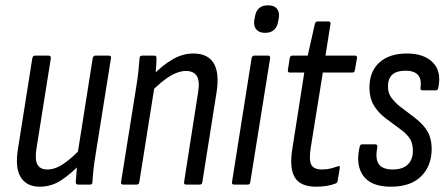

<svg xmlns="http://www.w3.org/2000/svg" viewBox="-20 -697 1693 725"><path d="M130 8Q81 8 58.5 -27.5Q36 -63 48 -136L102 -477Q104 -487 112 -487H163Q173 -487 172 -477L118 -138Q111 -96 121 -76.5Q131 -57 159 -57Q188 -57 220 -78.5Q252 -100 290 -141L284 -78Q247 -40 210.5 -16Q174 8 130 8ZM275 0Q266 0 266 -9Q267 -29 269.5 -54.5Q272 -80 274 -98L273 -116L330 -477Q332 -487 340 -487H391Q401 -487 399 -477L342 -120Q336 -84 333 -56.5Q330 -29 329 -9Q329 0 320 0Z M683 0Q674 0 675 -9L728 -348Q735 -390 723.5 -409.5Q712 -429 682 -429Q654 -429 622.5 -410Q591 -391 550 -350L556 -412Q594 -451 632 -473Q670 -495 710 -495Q764 -495 786.5 -459Q809 -423 798 -350L744 -9Q743 0 734 0ZM445 0Q436 0 437 -9L494 -366Q500 -402 503 -431.5Q506 -461 507 -477Q507 -487 517 -487H563Q571 -487 571 -478Q571 -459 568.5 -430.5Q566 -402 563 -385L564 -374L506 -9Q505 0 496 0Z M864 0Q855 0 856 -9L930 -477Q932 -487 940 -487H992Q1001 -487 1000 -477L925 -9Q924 0 916 0ZM981 -573Q959 -573 948 -585.5Q937 -598 940 -620L942 -630Q948 -677 992 -677Q1015 -677 1025.5 -664.5Q1036 -652 1033 -630L1031 -620Q1025 -573 981 -573Z M1174 8Q1114 8 1093 -27.5Q1072 -63 1084 -136L1129 -423H1075Q1066 -423 1067 -432L1074 -478Q1076 -487 1084 -487H1142L1169 -607Q1172 -616 1179 -616H1220Q1229 -616 1228 -607L1209 -487H1320Q1330 -487 1328 -477L1320 -432Q1319 -423 1310 -423H1199L1153 -137Q1146 -91 1156 -74Q1166 -57 1196 -57Q1213 -57 1227.5 -60.5Q1242 -64 1255 -69Q1265 -73 1263 -62L1255 -14Q1254 -7 1247 -4Q1232 2 1213 5Q1194 8 1174 8Z M1456 8Q1381 8 1351.5 -33.5Q1322 -75 1338 -142Q1339 -152 1348 -152H1397Q1406 -152 1405 -142Q1396 -99 1410 -78Q1424 -57 1463 -57Q1500 -57 1519.5 -75.5Q1539 -94 1539 -127Q1539 -152 1530.5 -168.5Q1522 -185 1500 -203L1434 -252Q1406 -274 1390.5 -301Q1375 -328 1375 -366Q1375 -427 1412.5 -461Q1450 -495 1517 -495Q1581 -495 1614.5 -461Q1648 -427 1635 -366Q1634 -356 1626 -356H1575Q1566 -356 1568 -366Q1577 -430 1511 -430Q1445 -430 1445 -371Q1445 -349 1454 -334Q1463 -319 1485 -299L1548 -251Q1580 -226 1595 -199.5Q1610 -173 1610 -135Q1610 -71 1570.5 -31.5Q1531 8 1456 8Z"/></svg>

Font: Sofia Sans Condensed
Style: Italic
Weight: 400
Italic angle: -9°
Designer: Botio Nikoltchev, Ani Petrova
Foundry: lettersoup
Version: Version 4.101